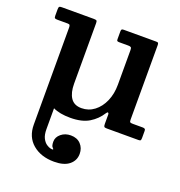

<svg xmlns="http://www.w3.org/2000/svg" viewBox="-139 -637 948 1013"><g transform="rotate(20 335.0 -130.0)"><path d="M275.5 260Q201.5 260 155 220.8Q108.5 181.5 108.5 112V-432.5Q108.5 -442.5 105.8 -446.2Q103 -450 93.5 -450H37.5Q26.5 -450 22.5 -452.5Q18.5 -455 18.5 -465.5V-501Q18.5 -513 21.8 -516.5Q25 -520 36.5 -520H215Q226.5 -520 230.5 -517.5Q234.5 -515 234.5 -503.5V-163.5Q234.5 -112.5 253.8 -83.8Q273 -55 314.5 -55Q354.5 -55 386 -79Q417.5 -103 435.5 -144.2Q453.5 -185.5 453.5 -237V-432Q453.5 -443.5 449.2 -446.8Q445 -450 434 -450H385Q377 -450 373.2 -451.8Q369.5 -453.5 369.5 -461.5V-504Q369.5 -513.5 372 -516.8Q374.5 -520 383 -520H566Q575 -520 577.2 -516.5Q579.5 -513 579.5 -504V-88Q579.5 -75.5 582.8 -72.8Q586 -70 598.5 -70H653.5Q660.5 -70 665 -67.5Q669.5 -65 669.5 -57V-17.5Q669.5 -7 667.2 -3.5Q665 0 655 0H477.5Q465.5 0 462.5 -3.8Q459.5 -7.5 459.5 -20V-72Q459.5 -78.5 455.5 -81Q451.5 -83.5 445.5 -74Q421.5 -35.5 381.5 -11.2Q341.5 13 276.5 13Q216.5 13 179.5 -5V112Q179.5 144 189.2 162.8Q199 181.5 212 190.2Q225 199 235.8 201Q246.5 203 248.5 201.5Q251.5 199 243.8 192.2Q236 185.5 236 161Q236 136 258.2 117.5Q280.5 99 312.5 99Q348 99 368.5 120.8Q389 142.5 389 175Q389 212.5 360 236.2Q331 260 275.5 260Z"/></g></svg>

Font: Besley SemiBold
Style: Regular
Weight: 600
Designer: Owen Earl
Foundry: indestructible type*
Version: Version 2.001; ttfautohint (v1.8.3)